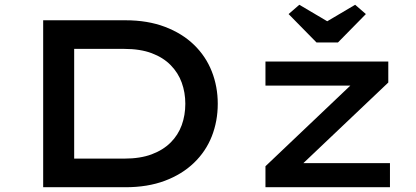

<svg xmlns="http://www.w3.org/2000/svg" viewBox="-20 -785 1746 805"><path d="M161 0V-700H506Q599 -700 671.5 -672.5Q744 -645 793.5 -597Q843 -549 868 -485.5Q893 -422 893 -350Q893 -277 868 -213.5Q843 -150 793 -102Q743 -54 671 -27Q599 0 506 0ZM291 -101 281 -120H501Q568 -120 616 -138Q664 -156 695.5 -187.5Q727 -219 742 -260.5Q757 -302 757 -350Q757 -397 742 -438.5Q727 -480 695.5 -512Q664 -544 616 -562Q568 -580 501 -580H278L291 -597ZM1093 0V-88L1474 -450L1488 -426H1093V-527H1608V-439L1234 -84L1217 -101H1615V0ZM1307 -607 1190 -726 1235 -765 1367 -687H1337L1469 -765L1514 -726L1397 -607Z"/></svg>

Font: Lexend Tera Medium
Style: Regular
Weight: 500
Designer: Bonnie Shaver-Troup, Thomas Jockin
Foundry: Lexend
Version: Version 1.007